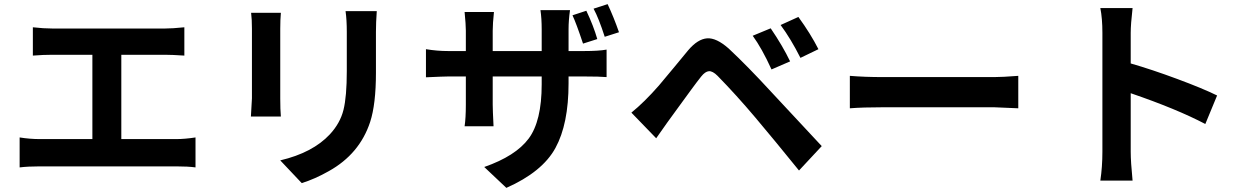

<svg xmlns="http://www.w3.org/2000/svg" viewBox="-20 -830 6040 929"><path d="M139 -698Q191 -692 234 -692H778Q814 -692 872 -698V-561Q812 -565 778 -565H567V-157H832Q874 -157 926 -165V-20Q890 -25 832 -25H173Q116 -25 75 -20V-165Q125 -157 173 -157H427V-565H234Q189 -565 139 -561Z M1803 -776Q1799 -720 1799 -676V-478Q1799 -326 1771 -240Q1720 -85 1571 -2Q1504 36 1440 56L1336 -54Q1493 -91 1576 -180Q1626 -234 1642 -298.5Q1658 -363 1658 -486V-676Q1658 -734 1652 -776ZM1194 -266 1199 -354V-691Q1199 -737 1195 -768H1339Q1336 -734 1336 -691V-353Q1336 -300 1339 -266Z M2817 -778Q2852 -704 2870 -641L2801 -619Q2768 -718 2750 -756ZM2920 -810Q2950 -746 2975 -674L2906 -652Q2877 -742 2852 -788ZM2731 -427Q2731 -230 2667.5 -114Q2604 2 2430 79L2323 -22Q2475 -75 2538 -159.5Q2601 -244 2601 -422V-460H2364V-324Q2364 -299 2368 -219H2228Q2234 -259 2234 -324V-460H2149Q2129 -460 2041 -456V-592Q2095 -583 2149 -583H2234V-682Q2234 -710 2228 -772H2370Q2364 -715 2364 -681V-583H2601V-688Q2601 -741 2595 -781H2738Q2731 -732 2731 -688V-583H2805Q2877 -583 2915 -590V-457Q2882 -460 2806 -460H2731Z M3709 -693Q3767 -608 3803 -533L3713 -494Q3666 -597 3622 -657ZM3843 -748Q3902 -667 3940 -592L3853 -550Q3806 -643 3757 -709ZM3035 -285Q3098 -336 3168 -416Q3198 -451 3244 -507Q3290 -563 3310 -587Q3356 -641 3401 -644.5Q3446 -648 3506 -595Q3597 -510 3710 -387Q3805 -286 3956 -123L3846 -5Q3727 -152 3635 -261Q3543 -370 3452 -463Q3428 -487 3410 -485.5Q3392 -484 3372.5 -459.5Q3353 -435 3325.5 -397.5Q3298 -360 3266 -316Q3207 -236 3155 -161Z M4907 -306 4790 -311H4253Q4154 -311 4092 -306V-463Q4164 -457 4253 -457H4790Q4829 -457 4907 -463Z M5314 -96V-671Q5314 -741 5304 -791H5460Q5451 -712 5451 -671V-523Q5552 -494 5676 -448Q5800 -402 5869 -368L5812 -230Q5673 -303 5451 -379V-96Q5451 -48 5460 44H5304Q5314 -23 5314 -96Z"/></svg>

Font: Swei Fan Sans CJK TC
Style: Bold
Weight: 700
Version: Version 2.130